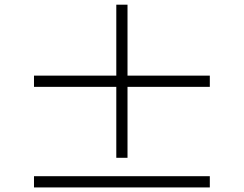

<svg xmlns="http://www.w3.org/2000/svg" viewBox="-20 -808 1040 819"><path d="M523.9 -134.9H476.1V-437.5H125V-485.4H476.1V-788H523.9V-485.4H875V-437.5H523.9ZM125 -56.4H875V-8.5H125Z"/></svg>

Font: Noto Serif TC
Style: Regular
Weight: 200
Designer: Ryoko NISHIZUKA 西塚涼子 (kana & ideographs); Frank Grießhammer (Latin, Greek & Cyrillic); Wenlong ZHANG 张文龙 (bopomofo); San
Foundry: Adobe
Version: Version 2.001;hotconv 1.1.0;makeotfexe 2.6.0